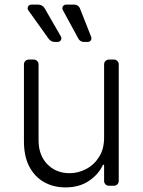

<svg xmlns="http://www.w3.org/2000/svg" viewBox="-20 -803 617 830"><path d="M170.1 -16Q130 -38.7 106.5 -83.1Q83.5 -127.5 83.5 -192.1V-524.9Q83.5 -533.4 89.5 -539.4Q95.5 -545.5 104.4 -545.5H126.1Q134.6 -545.5 140.6 -539.4Q146.7 -533.4 146.7 -524.9V-196Q146.7 -132.8 184.3 -93.4Q222.3 -54.3 280.9 -54.3Q317.5 -54.3 351.9 -72.1Q386.4 -89.8 408 -124.3Q430 -157.7 430 -208.5V-524.9Q430 -533.4 436.1 -539.4Q442.1 -545.5 451 -545.5H472.7Q481.2 -545.5 487.2 -539.4Q493.3 -533.4 493.3 -524.9V-21Q493.3 -12.1 487.2 -6Q481.2 0 472.7 0H451Q442.1 0 436.1 -6Q430 -12.1 430 -21V-90.6H425.1Q405.9 -48.7 364.3 -21Q323.2 7.1 262.8 7.1Q210.9 7.1 170.1 -16ZM115.1 -783H146Q154.1 -783 161.4 -778.8Q168.7 -774.5 172.9 -767.4L243.3 -645.2Q245.4 -641.7 245.4 -637.4Q245.4 -631 240.9 -626.4Q236.5 -621.8 229.8 -621.8H215.9Q208.5 -621.8 201.9 -625.4Q195.3 -628.9 190.7 -634.9L102.3 -758.5Q99.4 -762.4 99.4 -767.4Q99.4 -773.8 103.9 -778.4Q108.3 -783 115.1 -783ZM264.9 -783H301.5Q309.7 -783 316.2 -778.6Q322.8 -774.1 325.6 -766.7L374.3 -643.1Q375.4 -639.9 375.4 -637.1Q375.4 -630.7 370.9 -626.2Q366.5 -621.8 360.1 -621.8H342Q334.9 -621.8 328.7 -625.5Q322.4 -629.3 319.2 -635.3L251.4 -759.9Q249.6 -763.1 249.6 -767.4Q249.6 -773.8 254.1 -778.4Q258.5 -783 264.9 -783Z"/></svg>

Font: DeltaSans Light
Style: Regular
Weight: 300
Designer: Rasmus Andersson
Foundry: rsms
Version: Version 3.012